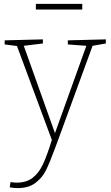

<svg xmlns="http://www.w3.org/2000/svg" viewBox="-20 -728 567 985"><path d="M523 -526V-505L455 -493L273 4L261 36Q235 107 215.5 146Q196 185 161 211Q126 237 70 237Q51 237 30 233L34 206Q51 209 65 209Q115 209 147 184.5Q179 160 200 115.5Q221 71 246 -10L67 -492L4 -500V-521L200 -526V-505L102 -493L262 -45L423 -493L328 -500V-521ZM164 -708H402V-679H164Z"/></svg>

Font: Bitter Pro ExtraLight
Style: Regular
Weight: 275
Designer: Sol Matas, and Bitter project Authors
Foundry: Sol Matas
Version: Version 1.010